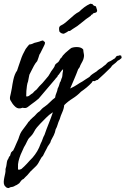

<svg xmlns="http://www.w3.org/2000/svg" viewBox="-65 -582 658 1006"><path d="M72.3 -77.1Q82 -75.2 89.8 -82Q97.7 -88.9 106.4 -93.8Q110.4 -98.6 115.7 -104Q121.1 -109.4 127 -113.3Q140.6 -130.9 157.2 -146.5Q165 -156.2 172.9 -165Q180.7 -173.8 188.5 -183.6Q193.4 -190.4 196.3 -196.3Q199.2 -202.1 203.1 -208Q208 -215.8 214.4 -223.6Q220.7 -231.4 223.6 -242.2Q227.5 -248 233.9 -252Q240.2 -255.9 244.1 -261.7Q247.1 -265.6 249 -270.5Q251 -275.4 254.9 -278.3Q258.8 -281.2 259.3 -283.2Q259.8 -285.2 261.7 -287.1Q264.6 -292 269 -295.9Q273.4 -299.8 277.3 -304.7Q288.1 -313.5 294.9 -319.8Q301.8 -326.2 309.6 -331.1Q327.1 -336.9 345.2 -335Q363.3 -333 371.1 -322.3Q372.1 -309.6 374.5 -298.3Q377 -287.1 371.1 -269.5Q367.2 -259.8 361.3 -250Q355.5 -240.2 352.5 -230.5Q350.6 -227.5 348.6 -224.6Q346.7 -221.7 344.7 -219.7Q335 -193.4 324.2 -168.5Q313.5 -143.6 302.7 -118.2Q327.1 -129.9 339.8 -138.7Q352.5 -147.5 367.2 -155.3Q376 -161.1 384.8 -167Q393.6 -172.9 403.3 -178.7Q411.1 -188.5 420.9 -194.8Q430.7 -201.2 441.4 -208Q448.2 -214.8 455.1 -219.2Q461.9 -223.6 469.7 -228.5Q474.6 -232.4 479 -236.3Q483.4 -240.2 488.3 -243.2Q492.2 -247.1 495.6 -251Q499 -254.9 503.9 -257.8Q508.8 -259.8 512.7 -261.7Q516.6 -263.7 521.5 -266.6Q525.4 -268.6 528.8 -271.5Q532.2 -274.4 537.1 -276.4Q540 -280.3 543.9 -285.6Q547.9 -291 554.7 -289.1Q556.6 -292 562 -292Q567.4 -292 570.3 -290Q570.3 -286.1 571.8 -284.2Q573.2 -282.2 571.3 -277.3Q566.4 -273.4 562.5 -270Q558.6 -266.6 552.7 -264.6Q540 -251 530.8 -245.1Q521.5 -239.3 515.6 -228.5Q499 -211.9 481.4 -195.3Q463.9 -178.7 446.3 -163.1Q440.4 -163.1 435.5 -159.2Q430.7 -155.3 425.8 -157.2Q419.9 -159.2 416 -149.4Q403.3 -135.7 389.2 -124Q375 -112.3 359.4 -101.6Q339.8 -81.1 315.4 -65.9Q291 -50.8 271.5 -31.2Q269.5 -11.7 261.2 6.3Q252.9 24.4 248 42Q240.2 58.6 236.8 71.3Q233.4 84 226.6 95.7Q223.6 112.3 216.8 126.5Q210 140.6 202.1 154.3Q200.2 165 192.4 174.8Q184.6 184.6 179.7 196.3Q177.7 201.2 174.8 205.6Q171.9 210 169.9 214.8Q167 219.7 165 224.6Q163.1 229.5 160.2 234.4Q158.2 236.3 156.2 238.8Q154.3 241.2 152.3 243.2L140.6 263.7Q132.8 280.3 120.6 291.5Q108.4 302.7 94.7 316.4Q89.8 321.3 86.4 326.2Q83 331.1 78.1 335.9Q73.2 340.8 68.4 345.2Q63.5 349.6 58.6 355.5Q50.8 358.4 45.9 364.7Q41 371.1 36.1 377.9Q32.2 379.9 29.8 382.3Q27.3 384.8 23.4 386.7Q15.6 389.6 13.7 391.1Q11.7 392.6 9.8 393.6Q2.9 397.5 -4.9 397.9Q-12.7 398.4 -18.6 403.3Q-28.3 403.3 -32.7 399.4Q-37.1 395.5 -41 390.6Q-45.9 381.8 -45.4 371.1Q-44.9 360.4 -42.5 348.6Q-40 336.9 -37.6 325.7Q-35.2 314.5 -36.1 303.7Q-31.2 288.1 -30.3 277.3Q-29.3 266.6 -26.4 257.8Q-19.5 247.1 -18.6 242.2Q-17.6 237.3 -12.7 235.4Q-11.7 229.5 -9.8 225.6Q-7.8 221.7 -6.8 216.8Q-3.9 214.8 -2 211.9Q0 209 3.9 207Q13.7 187.5 19 173.8Q24.4 160.2 31.2 146.5Q34.2 138.7 36.1 131.8Q38.1 125 41 119.1Q45.9 108.4 54.2 97.7Q62.5 86.9 70.3 76.2Q77.1 67.4 79.6 63.5Q82 59.6 84 56.6Q91.8 50.8 91.3 49.3Q90.8 47.9 91.8 47.9Q97.7 42 104 36.1Q110.4 30.3 117.2 24.4Q123 17.6 128.9 11.7Q134.8 5.9 142.6 1Q148.4 -5.9 154.3 -11.7Q160.2 -17.6 168 -22.5Q183.6 -33.2 196.3 -46.4Q209 -59.6 223.6 -70.3Q225.6 -84 230.5 -94.7Q235.4 -105.5 237.3 -118.2Q241.2 -125 244.1 -133.8Q247.1 -142.6 249 -150.4Q252 -153.3 253.4 -158.2Q254.9 -163.1 256.8 -168.9Q261.7 -178.7 261.7 -185.5Q262.7 -191.4 262.7 -195.8Q262.7 -200.2 264.6 -206.1Q265.6 -210.9 265.6 -219.7Q258.8 -213.9 253.4 -206.1Q248 -198.2 243.2 -191.4Q241.2 -189.5 238.8 -187Q236.3 -184.6 235.4 -179.7Q230.5 -173.8 228.5 -172.9Q226.6 -171.9 226.6 -169.9Q204.1 -144.5 182.1 -117.7Q160.2 -90.8 137.7 -65.4Q128.9 -57.6 119.1 -50.3Q109.4 -43 98.6 -35.2Q90.8 -29.3 80.1 -21Q69.3 -12.7 53.7 -17.6Q31.2 -8.8 17.1 -21Q2.9 -33.2 -4.9 -47.9Q-8.8 -53.7 -11.2 -58.1Q-13.7 -62.5 -12.7 -73.2Q-10.7 -84 -7.8 -95.2Q-4.9 -106.4 -2.9 -120.1Q-1 -130.9 0.5 -141.6Q2 -152.3 4.9 -164.1Q7.8 -177.7 12.7 -190.4Q17.6 -203.1 24.4 -211.9Q29.3 -226.6 33.7 -239.7Q38.1 -252.9 43 -266.6Q47.9 -282.2 54.7 -296.9Q61.5 -311.5 69.3 -325.2Q74.2 -332 78.6 -337.4Q83 -342.8 87.9 -348.6Q97.7 -349.6 103.5 -352.1Q109.4 -354.5 115.2 -357.4Q122.1 -359.4 128.9 -360.8Q135.7 -362.3 141.6 -364.3Q152.3 -369.1 155.3 -368.7Q158.2 -368.2 160.2 -371.1Q162.1 -366.2 166 -364.7Q169.9 -363.3 170.9 -358.4Q170.9 -351.6 165.5 -341.8Q160.2 -332 158.2 -327.1Q154.3 -320.3 150.4 -311.5Q146.5 -302.7 141.6 -295.9Q139.6 -287.1 136.2 -278.8Q132.8 -270.5 129.9 -261.7Q120.1 -251 112.8 -237.3Q105.5 -223.6 97.7 -208Q95.7 -203.1 93.3 -199.2Q90.8 -195.3 88.9 -190.4Q86.9 -181.6 85.4 -172.9Q84 -164.1 82 -155.3Q80.1 -150.4 78.6 -145Q77.1 -139.6 76.2 -132.8Q74.2 -119.1 73.2 -105.5Q72.3 -91.8 72.3 -77.1ZM210.9 6.8Q191.4 19.5 176.8 34.7Q162.1 49.8 146.5 65.4Q139.6 73.2 132.8 80.6Q126 87.9 120.1 96.7Q115.2 105.5 109.9 114.7Q104.5 124 96.7 131.8Q85 142.6 82 148.9Q79.1 155.3 76.2 160.2Q72.3 168 68.8 175.3Q65.4 182.6 60.5 189.5Q55.7 199.2 51.8 209Q47.9 218.8 43 228.5Q36.1 246.1 32.2 262.2Q28.3 278.3 29.3 294.9Q29.3 298.8 29.3 302.2Q29.3 305.7 32.2 307.6Q37.1 307.6 46.9 303.7Q54.7 296.9 62 290Q69.3 283.2 76.2 275.4Q84 266.6 90.8 259.3Q97.7 252 105.5 244.1Q119.1 228.5 129.9 210.4Q140.6 192.4 148.4 169.9Q154.3 159.2 158.2 147Q162.1 134.8 168 125Q178.7 93.8 190.4 64.9Q202.1 36.1 211.9 6.8ZM418.9 -561.5Q422.9 -551.8 437.5 -548.8Q439.5 -541 442.9 -531.7Q446.3 -522.5 438.5 -516.6Q426.8 -513.7 423.8 -512.2Q420.9 -510.7 419.9 -506.8Q413.1 -505.9 410.2 -499Q384.8 -482.4 362.8 -463.4Q340.8 -444.3 315.4 -429.7Q304.7 -421.9 302.2 -420.4Q299.8 -418.9 294.9 -419.9Q284.2 -412.1 269.5 -405.3Q254.9 -405.3 246.1 -417Q244.1 -426.8 244.6 -434.6Q245.1 -442.4 252 -447.3Q266.6 -454.1 278.3 -463.9Q290 -473.6 301.3 -483.9Q312.5 -494.1 324.2 -503.9Q335.9 -513.7 349.6 -520.5Q362.3 -533.2 376.5 -543.9Q390.6 -554.7 408.2 -562.5Q412.1 -562.5 414.6 -561.5Q417 -560.5 418.9 -561.5Z"/></svg>

Font: Seaweed Script
Style: Regular
Weight: 400
Designer: Squid
Foundry: Font Diner, Inc DBA Neapolitan
Version: Version 1.000